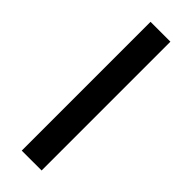

<svg xmlns="http://www.w3.org/2000/svg" viewBox="-241 -735 754 754"><g transform="rotate(45 136.0 -357.5)"><path d="M81.1 0V-715.3H191.4V0Z"/></g></svg>

Font: Elstob 8pt SemiBold
Style: Regular
Weight: 600
Designer: Peter S. Baker
Version: Version 1.015